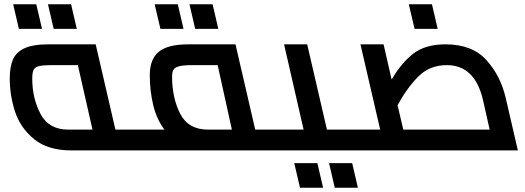

<svg xmlns="http://www.w3.org/2000/svg" viewBox="-20 -709 2475 905"><path d="M674 -18Q674 0 661 0H317Q206 0 141 -53Q76 -106 51 -182.5Q26 -259 26 -339Q26 -393 40.5 -427.5Q55 -462 94.5 -481Q134 -500 209 -500H431L524 -98H638Q654 -98 664 -67Q674 -36 674 -18ZM416 -98 347 -402H224Q182 -402 163 -397Q144 -392 138 -379Q132 -366 132 -338Q132 -246 171 -172Q210 -98 302 -98ZM42 -689H151L178 -573H69ZM206 -689H315L342 -573H233Z M1334 -18Q1334 0 1321 0H661Q645 0 635 -30.5Q625 -61 625 -80Q625 -98 638 -98H755Q718 -147 702 -214.5Q686 -282 686 -355Q686 -430 728.5 -465Q771 -500 868 -500H1090L1183 -98H1298Q1314 -98 1324 -67Q1334 -36 1334 -18ZM1073 -98 1006 -402H883Q831 -402 811 -392Q791 -382 791 -350Q791 -247 829.5 -172.5Q868 -98 961 -98ZM709 -689H818L845 -573H736ZM873 -689H982L1009 -573H900Z M1672 -18Q1672 0 1658 0H1321Q1305 0 1295 -30.5Q1285 -61 1285 -80Q1285 -98 1298 -98H1411L1319 -500H1428L1521 -98H1635Q1651 -98 1661.5 -67Q1672 -36 1672 -18ZM1367 60H1476L1503 176H1394ZM1531 60H1640L1667 176H1558Z M2421 0H1658Q1642 0 1632 -30.5Q1622 -61 1622 -80Q1622 -98 1635 -98H1772L1679 -500H1788L1826 -334Q1872 -413 1928.5 -456.5Q1985 -500 2080 -500Q2206 -500 2273 -425.5Q2340 -351 2364 -246ZM1881 -98H2288L2257 -236Q2219 -402 2086 -402Q2005 -402 1951.5 -348Q1898 -294 1854 -213ZM1907 -689H2016L2043 -573H1934Z"/></svg>

Font: Cairo SemiBold
Style: Italic
Weight: 600
Italic angle: -13°
Designer: Mohamed Gaber, Accademia di Belle Arti di Urbino and others
Foundry: Kief Type Foundry, Accademia di Belle Arti di Urbino and others
Version: Version 3.011